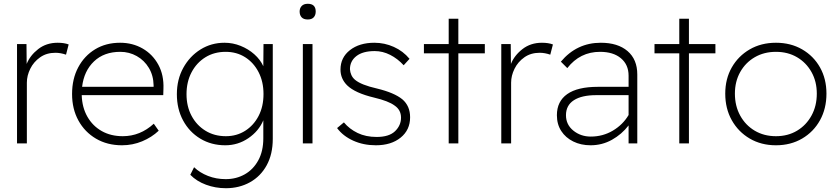

<svg xmlns="http://www.w3.org/2000/svg" viewBox="-20 -758 4429 1015"><path d="M70 0V-525H120L121 -420Q139 -465 182 -498.5Q225 -532 285 -532Q319 -532 343 -523L329 -469Q300 -479 273 -479Q226 -479 192 -455Q158 -431 140 -394.5Q122 -358 122 -321V0Z M625 10Q547 10 487.5 -25Q428 -60 394.5 -121Q361 -182 361 -261Q361 -341 393.5 -402Q426 -463 483 -497.5Q540 -532 615 -532Q681 -532 734 -501.5Q787 -471 817 -416Q847 -361 844 -288L843 -255H412Q414 -190 442 -141Q470 -92 518 -65Q566 -38 629 -38Q721 -38 793 -104L819 -67Q782 -32 731.5 -11Q681 10 625 10ZM616 -484Q530 -484 477 -433.5Q424 -383 414 -299H792V-307Q791 -359 767 -399Q743 -439 703 -461.5Q663 -484 616 -484Z M1174 237Q1119 237 1069 218.5Q1019 200 986 166L1006 126Q1036 155 1079.5 172Q1123 189 1173 189Q1229 189 1274 163.5Q1319 138 1345.5 89.5Q1372 41 1372 -27V-122Q1348 -65 1293 -27.5Q1238 10 1171 10Q1097 10 1039 -25Q981 -60 948 -121Q915 -182 915 -260Q915 -338 949 -399.5Q983 -461 1040 -496.5Q1097 -532 1167 -532Q1211 -532 1252 -515.5Q1293 -499 1324.5 -471Q1356 -443 1372 -408L1373 -525H1422V-24Q1422 57 1390 115.5Q1358 174 1301.5 205.5Q1245 237 1174 237ZM1174 -38Q1231 -38 1276 -66.5Q1321 -95 1347 -145Q1373 -195 1373 -261Q1373 -326 1347 -376.5Q1321 -427 1276 -455.5Q1231 -484 1173 -484Q1112 -484 1065.5 -455Q1019 -426 992.5 -375.5Q966 -325 966 -260Q966 -196 992.5 -146Q1019 -96 1066 -67Q1113 -38 1174 -38Z M1607 -655Q1585 -655 1574.5 -666.5Q1564 -678 1564 -697Q1564 -715 1575 -726.5Q1586 -738 1607 -738Q1649 -738 1649 -697Q1649 -678 1638.5 -666.5Q1628 -655 1607 -655ZM1581 0V-525H1632V0Z M1967 10Q1901 10 1847 -14.5Q1793 -39 1762 -81L1798 -111Q1827 -76 1870.5 -55Q1914 -34 1971 -34Q2037 -34 2068.5 -64.5Q2100 -95 2100 -136Q2100 -177 2066 -200Q2034 -224 1958 -242Q1857 -266 1815 -307Q1780 -342 1780 -390Q1780 -454 1830 -493Q1880 -532 1959 -532Q2013 -532 2062 -510Q2111 -488 2145 -447L2114 -413Q2082 -448 2042.5 -468Q2003 -488 1961 -488Q1898 -488 1864 -461.5Q1830 -435 1830 -392Q1831 -376 1837.5 -361.5Q1844 -347 1857 -336Q1889 -309 1973 -290Q2064 -268 2107 -233Q2148 -198 2148 -138Q2148 -71 2098 -30.5Q2048 10 1967 10Z M2352 0V-476H2221V-525H2352V-659H2403V-525H2543V-476H2403V0Z M2630 0V-525H2680L2681 -420Q2699 -465 2742 -498.5Q2785 -532 2845 -532Q2879 -532 2903 -523L2889 -469Q2860 -479 2833 -479Q2786 -479 2752 -455Q2718 -431 2700 -394.5Q2682 -358 2682 -321V0Z M3102 10Q3051 10 3010.5 -10Q2970 -30 2947 -65.5Q2924 -101 2924 -149Q2924 -222 2978.5 -260.5Q3033 -299 3141 -299H3303V-358Q3303 -416 3262.5 -450Q3222 -484 3152 -484Q3046 -484 2979 -398L2945 -432Q3029 -532 3156 -532Q3246 -532 3297.5 -488Q3349 -444 3349 -364V0H3303V-95Q3267 -48 3215 -19Q3163 10 3102 10ZM3103 -36Q3167 -36 3220 -67.5Q3273 -99 3303 -150V-255H3132Q3055 -255 3013.5 -228Q2972 -201 2972 -149Q2972 -99 3011 -67.5Q3050 -36 3103 -36Z M3571 0V-476H3440V-525H3571V-659H3622V-525H3762V-476H3622V0Z M4082 10Q4004 10 3943.5 -25.5Q3883 -61 3848.5 -122.5Q3814 -184 3814 -263Q3814 -341 3848.5 -401.5Q3883 -462 3943.5 -497Q4004 -532 4082 -532Q4160 -532 4220.5 -497Q4281 -462 4315 -401.5Q4349 -341 4349 -263Q4349 -184 4315 -122.5Q4281 -61 4220.5 -25.5Q4160 10 4082 10ZM4082 -38Q4145 -38 4193.5 -67Q4242 -96 4270 -147Q4298 -198 4298 -263Q4298 -327 4270 -377Q4242 -427 4193.5 -455.5Q4145 -484 4082 -484Q4019 -484 3970 -455.5Q3921 -427 3893 -377Q3865 -327 3865 -263Q3865 -198 3893 -147Q3921 -96 3970 -67Q4019 -38 4082 -38Z"/></svg>

Font: Readex Pro ExtraLight
Style: Regular
Weight: 200
Designer: Bonnie Shaver-Troup, Thomas Jockin
Foundry: Lexend
Version: Version 1.203; ttfautohint (v1.8.3)